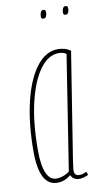

<svg xmlns="http://www.w3.org/2000/svg" viewBox="-84 -753 432 803"><g transform="rotate(-10 132.0 -351.0)"><path d="M185 10Q177 10 170 7Q163 4 158 -1Q153 -6 151 -12Q144 -6 135 -1Q126 4 116 7Q106 10 93 10Q68 10 51 -6Q34 -22 25.5 -54.5Q17 -87 17 -135Q17 -252 38.5 -343.5Q60 -435 99.5 -487.5Q139 -540 192 -540Q199 -540 206 -539Q213 -538 220 -536Q227 -534 233 -531Q239 -528 245 -524Q223 -387 209 -297.5Q195 -208 186.5 -155Q178 -102 174 -76Q170 -50 169 -41Q168 -32 168 -30Q168 -18 173 -12Q178 -6 189 -6Q197 -6 204 -8Q211 -10 220 -14L225 0Q216 4 206 7Q196 10 185 10ZM148 -28 224 -514Q217 -519 209.5 -521Q202 -523 191 -523Q148 -523 113 -476Q78 -429 57 -342.5Q36 -256 36 -137Q36 -73 50.5 -40.5Q65 -8 92 -8Q102 -8 112 -10.5Q122 -13 131.5 -17.5Q141 -22 148 -28ZM249 -676Q243 -676 241 -679Q239 -682 239 -686Q239 -696 242.5 -704Q246 -712 254 -712Q260 -712 262 -708.5Q264 -705 264 -700Q264 -690 260.5 -683Q257 -676 249 -676ZM155 -676Q149 -676 147 -679Q145 -682 145 -686Q145 -694 148 -703Q151 -712 160 -712Q166 -712 168 -708.5Q170 -705 170 -700Q170 -690 166.5 -683Q163 -676 155 -676Z"/></g></svg>

Font: Georama
Style: Italic
Weight: 400
Width: 2
Italic angle: -9°
Designer: Jean-Baptiste Levee
Foundry: Production Type
Version: Version 1.000